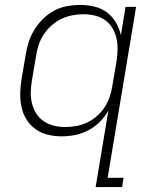

<svg xmlns="http://www.w3.org/2000/svg" viewBox="-20 -548 640 783"><path d="M246 -30Q268 -30 290.5 -34Q313 -38 334.5 -48Q356 -58 375 -74.5Q394 -91 406.5 -110.5Q419 -130 427 -152.5Q435 -175 438 -197L455 -297Q459 -321 459.5 -345Q460 -369 455 -391.5Q450 -414 438.5 -433.5Q427 -453 408.5 -466Q390 -479 367 -484.5Q344 -490 320 -490Q298 -490 274.5 -485.5Q251 -481 229.5 -470.5Q208 -460 189.5 -443.5Q171 -427 158 -407Q145 -387 137.5 -364.5Q130 -342 127 -319L110 -219Q106 -195 105.5 -171.5Q105 -148 110.5 -126Q116 -104 128 -85Q140 -66 158.5 -53.5Q177 -41 199.5 -35.5Q222 -30 246 -30ZM370 215 422 -97Q408 -72 387 -51Q366 -30 340 -16.5Q314 -3 286.5 2.5Q259 8 232 8Q203 8 175.5 1.5Q148 -5 125.5 -21Q103 -37 88.5 -60Q74 -83 68 -110.5Q62 -138 62.5 -167Q63 -196 68 -226L85 -326Q89 -352 97.5 -378Q106 -404 121 -428Q136 -452 156.5 -472Q177 -492 201.5 -505Q226 -518 253.5 -523Q281 -528 307 -528Q337 -528 365.5 -521Q394 -514 416 -497.5Q438 -481 452.5 -456.5Q467 -432 473 -404L492 -520H535L419 177H484L478 215Z"/></svg>

Font: Iosevka XLt Ex Obl
Style: Regular
Weight: 200
Width: 7
Italic angle: -9°
Monospace: yes
Designer: Belleve Invis
Foundry: Belleve Invis
Version: Version 32.5.0; ttfautohint (v1.8.4)